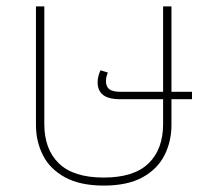

<svg xmlns="http://www.w3.org/2000/svg" viewBox="-20 -568 668 598"><path d="M303 10Q230 10 183 -15.5Q136 -41 114 -84Q92 -127 92 -179V-548H118V-182Q118 -103 163.5 -59Q209 -15 303 -15Q397 -15 442.5 -59Q488 -103 488 -182V-548H514V-179Q514 -127 492 -84Q470 -41 423.5 -15.5Q377 10 303 10ZM354 -259Q331 -259 315.5 -264.5Q300 -270 292 -282Q284 -294 284 -311Q284 -323 287 -333Q290 -343 293 -349L316 -342Q314 -338 312 -330.5Q310 -323 310 -316Q310 -298 320.5 -290Q331 -282 357 -282H578V-259Z"/></svg>

Font: Noto Sans Thai Thin
Style: Regular
Weight: 250
Designer: Monotype Design Team
Foundry: Monotype Imaging Inc.
Version: Version 2.001